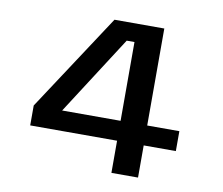

<svg xmlns="http://www.w3.org/2000/svg" viewBox="-77 -794 1030 888"><g transform="rotate(10 437.5 -350.0)"><path d="M500 0V-151H92V-244.5L391 -700H625V-244.5H776V-151H625V0ZM225.5 -244.5H500V-614.5H463.5Z"/></g></svg>

Font: Trispace SemiExpanded Medium
Style: Regular
Weight: 500
Width: 6
Designer: Tyler Finck
Foundry: Etcetera Type Company
Version: Version 1.210; ttfautohint (v1.8.3)